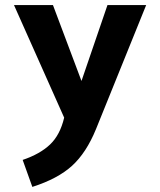

<svg xmlns="http://www.w3.org/2000/svg" viewBox="-20 -505 629 754"><path d="M69 123Q137 100 176.5 62.5Q216 25 232 -43L35 -485H188L300 -187L402 -485H554L357 2Q319 95 263 146Q207 197 107 229Z"/></svg>

Font: Niramit
Style: Bold
Weight: 700
Designer: Katatrad Aksorn Co.,Ltd.
Foundry: Cadson Demak Co.,Ltd.
Version: Version 1.001; ttfautohint (v1.6)